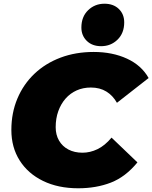

<svg xmlns="http://www.w3.org/2000/svg" viewBox="-20 -995 818 1031"><path d="M400 16Q292 16 211 -23.5Q130 -63 85.5 -133.5Q41 -204 41 -297Q41 -389 73.5 -466Q106 -543 165 -599Q224 -655 305 -685.5Q386 -716 483 -716Q584 -716 662 -680Q740 -644 778 -576L608 -443Q586 -482 551 -503.5Q516 -525 468 -525Q426 -525 391.5 -509.5Q357 -494 332 -465.5Q307 -437 293 -398Q279 -359 279 -312Q279 -271 297 -240Q315 -209 347.5 -192Q380 -175 423 -175Q464 -175 503.5 -194Q543 -213 579 -256L718 -123Q654 -45 575.5 -14.5Q497 16 400 16ZM523 -747Q475 -747 446 -775.5Q417 -804 417 -847Q417 -905 453 -940Q489 -975 541 -975Q589 -975 618 -947Q647 -919 647 -875Q647 -817 611 -782Q575 -747 523 -747Z"/></svg>

Font: Montserrat Thin Black
Style: Italic
Weight: 900
Italic angle: -11.3°
Version: Version 9.000